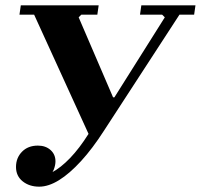

<svg xmlns="http://www.w3.org/2000/svg" viewBox="-20 -690 753 720"><path d="M127 10Q90 10 65 -10Q40 -30 40 -64Q40 -98 62.5 -121Q85 -144 122 -144Q151 -144 169.5 -127.5Q188 -111 188 -85Q188 -71 182 -55Q176 -39 161.5 -28Q147 -17 119 -17L108 -25Q140 -25 174 -43Q208 -61 243 -97.5Q278 -134 312 -188L108 -635H53L58 -670H350L345 -635H285L275 -625L404 -325H409L598 -625L588 -635H505L510 -670H713L708 -635H653L370 -200Q327 -133 284 -86Q241 -39 201.5 -14.5Q162 10 127 10Z"/></svg>

Font: Brygada 1918
Style: Italic
Weight: 400
Italic angle: -8°
Designer: Mateusz Machalski | Borys Kosmynka | Przemek Hoffer
Foundry: NIEPODLEGLA 2018
Version: Version 3.006